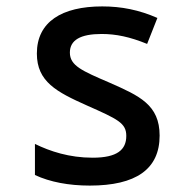

<svg xmlns="http://www.w3.org/2000/svg" viewBox="-20 -569 603 599"><path d="M260 10C404 10 478 -41 478 -146C478 -242 415 -270 322 -311C236 -348 198 -364 198 -405C198 -444 231 -463 297 -463C342 -463 385 -454 439 -432L471 -513C414 -538 359 -549 299 -549C173 -549 95 -501 95 -402C95 -314 157 -282 251 -240C348 -197 374 -185 374 -145C374 -102 346 -77 269 -77C196 -77 136 -97 89 -120V-23C136 -1 195 10 260 10Z"/></svg>

Font: Noto Sans Mono SemiCondensed Medium
Style: Regular
Weight: 500
Width: 4
Designer: Monotype Design Team
Foundry: Monotype Imaging Inc.
Version: Version 2.014